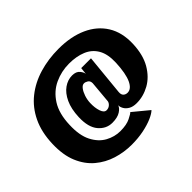

<svg xmlns="http://www.w3.org/2000/svg" viewBox="-158 -900 1131 1131"><g transform="rotate(-45 407.0 -334.5)"><path d="M353.5 18Q290.5 18 231 -0.5Q171.5 -19 124.2 -58.8Q77 -98.5 50.2 -162.2Q23.5 -226 26.5 -316Q29.5 -410.5 63 -480.5Q96.5 -550.5 154 -596.2Q211.5 -642 286.8 -664.5Q362 -687 448.5 -687Q550.5 -687 626 -653Q701.5 -619 741.8 -554.2Q782 -489.5 778.5 -396.5Q775 -308.5 741 -250.2Q707 -192 655.2 -163.2Q603.5 -134.5 547.5 -134.5Q516.5 -134.5 497.2 -146Q478 -157.5 469.2 -173.8Q460.5 -190 461 -204Q457.5 -186.5 432.5 -170.2Q407.5 -154 364.5 -154Q314 -154 279.2 -195Q244.5 -236 247.5 -317.5Q250 -384 271 -429Q292 -474 324.5 -496.8Q357 -519.5 393 -519.5Q427 -519.5 442.2 -500Q457.5 -480.5 457 -467.5L462 -512H543.5L518.5 -257Q516.5 -235.5 526.8 -225.8Q537 -216 553 -216Q584.5 -216 604.8 -259.2Q625 -302.5 629 -389Q632 -459 607.5 -501.2Q583 -543.5 537 -562.5Q491 -581.5 430 -581.5Q366 -581.5 309.2 -555.2Q252.5 -529 216.2 -472.2Q180 -415.5 177 -324Q173.5 -239 200.5 -186.5Q227.5 -134 271.5 -110Q315.5 -86 363 -86Q415 -86 446.5 -101.8Q478 -117.5 483 -124.5L580 -44.5Q565.5 -30 532.8 -15.5Q500 -1 453.8 8.5Q407.5 18 353.5 18ZM392.5 -230.5Q408.5 -230.5 420 -240Q431.5 -249.5 434.5 -261.5L447 -401Q447 -420.5 434.2 -428.8Q421.5 -437 409.5 -437Q396 -437 383.8 -421Q371.5 -405 363.2 -380.2Q355 -355.5 354 -330Q352.5 -290.5 362.5 -260.5Q372.5 -230.5 392.5 -230.5Z"/></g></svg>

Font: Anybody ExtraBold
Style: Regular
Weight: 800
Designer: Tyler Finck
Foundry: Etcetera Type Company
Version: Version 1.010; ttfautohint (v1.8.3) -l 8 -r 50 -G 200 -x 14 